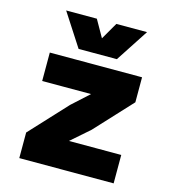

<svg xmlns="http://www.w3.org/2000/svg" viewBox="-116 -884 881 979"><g transform="rotate(15 325.0 -394.5)"><path d="M76 0V-135L256 -329L345 -410H194H87V-560H574V-428L395 -235L298 -150H454H574V0ZM112 -789H274L325 -699L377 -789H539L426 -616H224Z"/></g></svg>

Font: Azeret Mono ExtraBold
Style: Regular
Weight: 800
Designer: Martin Vácha
Foundry: Displaay
Version: Version 1.002